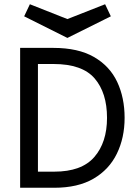

<svg xmlns="http://www.w3.org/2000/svg" viewBox="-20 -886 651 906"><path d="M75 0V-660H232Q349 -660 423.5 -617Q498 -574 533 -499.5Q568 -425 568 -330Q568 -236 531.5 -161Q495 -86 421.5 -43Q348 0 236 0ZM159 -76H236Q365 -76 425 -145Q485 -214 485 -330Q485 -448 426.5 -516Q368 -584 232 -584H159ZM298 -707 94 -809 121 -866 298 -796 476 -866 503 -809Z"/></svg>

Font: Lil Grotesk Medium
Style: Regular
Weight: 500
Designer: Bastien Sozeau
Foundry: NBR — Bastien Sozeau
Version: Version 3.003; ttfautohint (v1.8.4.7-5d5b);gftools[0.9.33]